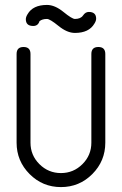

<svg xmlns="http://www.w3.org/2000/svg" viewBox="-20 -762 496 782"><path d="M371.6 -686Q371.6 -676.8 364.5 -665.8Q342.5 -627.9 285.2 -627.9Q253.2 -627.9 218.3 -656.4Q183.3 -684.8 171.4 -684.8Q152.1 -684.8 140.9 -675.8Q135 -656.2 115.2 -656.2Q85.2 -656.2 85.2 -683.8Q85.2 -692.9 92.3 -704.3Q114 -741.9 171.4 -741.9Q203.4 -741.9 238.4 -713.4Q273.4 -684.8 285.2 -684.8Q308.6 -684.8 318.2 -699.1Q327.9 -713.4 341.6 -713.4Q371.6 -713.4 371.6 -686ZM408.9 -180.9Q408.9 -106.2 356.1 -53.1Q303.2 0 228.3 0Q153.3 0 100.5 -53.1Q47.6 -106.2 47.6 -180.9V-542.2Q47.6 -570.6 75.9 -570.6Q104.2 -570.6 104.2 -542.2V-180.9Q104.2 -129.6 140.6 -93.4Q177 -57.1 228.3 -57.1Q279.3 -57.1 315.7 -93.4Q352.1 -129.6 352.1 -180.9V-542.2Q352.1 -570.6 380.6 -570.6Q408.9 -570.6 408.9 -542.2Z"/></svg>

Font: EnergyBar
Style: Regular
Weight: 400
Italic angle: -10°
Version: 1.0 2000-03-28